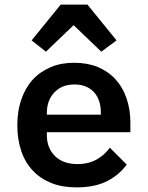

<svg xmlns="http://www.w3.org/2000/svg" viewBox="-20 -800 640 832"><path d="M243 -780C243 -780 117 -625 117 -625C117 -625 179 -576 179 -576C179 -576 299 -691 299 -691C299 -691 419 -576 419 -576C419 -576 485 -625 485 -625C485 -625 359 -780 359 -780C359 -780 243 -780 243 -780ZM312 12C367 12 412 2 448 -17C483 -36 510 -60 529 -87C529 -87 456 -160 456 -160C456 -160 456 -160 456 -160C441 -139 422 -122 399 -109C376 -96 348 -89 316 -89C316 -89 316 -89 316 -89C274 -89 241 -101 218 -124C195 -147 183 -177 183 -214C183 -214 183 -227 183 -227C183 -227 545 -227 545 -227C545 -227 545 -269 545 -269C545 -269 545 -269 545 -269C545 -308 539 -343 528 -375C517 -407 501 -434 480 -457C459 -480 433 -497 403 -510C373 -522 339 -528 302 -528C302 -528 302 -528 302 -528C264 -528 230 -522 200 -509C169 -496 143 -478 122 -455C101 -432 84 -403 73 -370C61 -337 55 -299 55 -257C55 -257 55 -257 55 -257C55 -216 61 -179 72 -146C83 -113 100 -84 122 -61C143 -38 170 -20 202 -7C234 6 271 12 312 12C312 12 312 12 312 12ZM303 -434C338 -434 366 -423 387 -401C407 -379 417 -349 417 -312C417 -312 417 -303 417 -303C417 -303 183 -303 183 -303C183 -303 183 -310 183 -310C183 -310 183 -310 183 -310C183 -347 194 -377 216 -400C238 -423 267 -434 303 -434C303 -434 303 -434 303 -434Z"/></svg>

Font: IBM Plex Mono Mod
Style: SemiBold
Weight: 500
Designer: Mike Abbink, Paul van der Laan, Pieter van Rosmalen
Foundry: Bold Monday
Version: ""